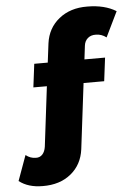

<svg xmlns="http://www.w3.org/2000/svg" viewBox="-172 -799 738 1048"><g transform="rotate(-5 197.0 -274.5)"><path d="M-110 164 -60 26Q-35 46 -5 46Q17 47 31 32Q45 17 49 -10L89 -338H15L31 -466H105L118 -570Q129 -653 191 -703Q253 -753 346 -752Q441 -752 504 -713L437 -575Q411 -595 380 -595Q353 -596 335.5 -581Q318 -566 315 -540L306 -466H419L403 -338H290L246 21Q235 105 174 154.5Q113 204 19 203Q-60 203 -110 164Z"/></g></svg>

Font: Trueno
Style: ExBd
Weight: 800
Designer: Julieta Ulanovsky
Foundry: Julieta Ulanovsky
Version: Version 3.001b